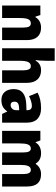

<svg xmlns="http://www.w3.org/2000/svg" viewBox="962 -1762 810 2775"><g transform="rotate(90 1367.5 -375.0)"><path d="M381 -563C310 -563 260 -534 229 -482H221L198 -553H60V0H241V-246C241 -362 257 -415 319 -415C364 -415 379 -377 379 -304V0H560V-360C560 -497 489 -563 381 -563Z M859 -641V-760H678V0H859V-247C859 -358 876 -415 939 -415C978 -415 997 -378 997 -304V0H1178V-360C1178 -498 1102 -563 998 -563C935 -563 889 -540 858 -485H849C854 -520 859 -572 859 -641Z M1546 -563C1455 -563 1380 -546 1320 -513L1370 -389C1422 -415 1471 -430 1511 -430C1550 -430 1573 -410 1573 -362V-352L1488 -349C1345 -343 1268 -287 1268 -169C1268 -59 1327 10 1422 10C1506 10 1547 -15 1590 -73H1593L1627 0H1753V-363C1753 -494 1675 -563 1546 -563ZM1535 -245 1573 -247V-202C1573 -155 1540 -123 1499 -123C1469 -123 1450 -141 1450 -179C1450 -220 1474 -242 1535 -245Z M2498 -563C2433 -563 2382 -535 2351 -487H2343C2316 -533 2270 -563 2195 -563C2120 -563 2067 -532 2041 -485H2034L2010 -553H1872V0H2053V-244C2053 -358 2069 -415 2127 -415C2166 -415 2184 -381 2184 -303V0H2364V-260C2364 -362 2381 -415 2437 -415C2476 -415 2496 -384 2496 -303V0H2676V-360C2676 -500 2614 -563 2498 -563Z"/></g></svg>

Font: Noto Sans Telugu SemiCondensed Black
Style: Regular
Weight: 900
Width: 4
Designer: Jelle Bosma - Monotype Design Team
Foundry: Monotype Imaging Inc.
Version: Version 2.005